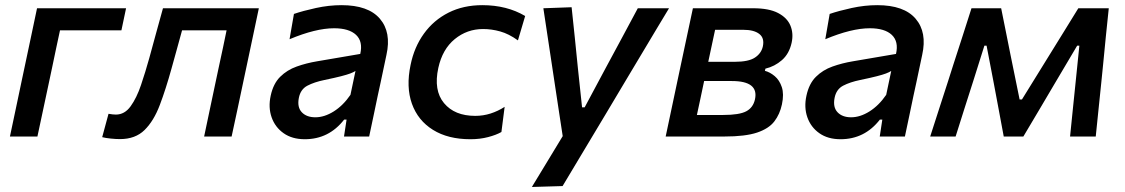

<svg xmlns="http://www.w3.org/2000/svg" viewBox="-20 -529 4360 744"><path d="M18.5 0Q30 -54.5 40.8 -105.5Q51.5 -156.5 64.5 -218L75 -267.5Q90 -337.5 101 -390.2Q112 -443 123.5 -497H468.5L450.5 -411.5H212.5Q205.5 -379 198.2 -344.8Q191 -310.5 182 -267.5L171.5 -218Q158.5 -156.5 147.5 -105.5Q136.5 -54.5 125 0Z M445 10Q429.5 10 409.5 8Q389.5 6 376 2.5L400.5 -88Q408 -86.5 416.2 -85.8Q424.5 -85 429 -85Q463 -85 486.2 -117.2Q509.5 -149.5 526.5 -199.8Q543.5 -250 558.5 -304Q572 -353.5 585.5 -402.8Q599 -452 611.5 -497H983Q971.5 -443 960.5 -390.2Q949.5 -337.5 934.5 -267.5L924 -218Q911 -156.5 900.2 -105.5Q889.5 -54.5 877.5 0H771Q782.5 -54.5 793.2 -105.5Q804 -156.5 817 -218L827.5 -267.5Q837 -310.5 844.2 -345Q851.5 -379.5 858 -411.5H685.5Q675 -374 664.8 -336.2Q654.5 -298.5 644.5 -263Q622.5 -183.5 599.2 -122Q576 -60.5 540.2 -25.2Q504.5 10 445 10Z M1161 10.5Q1112 10.5 1079 -12.8Q1046 -36 1032.5 -74.5Q1019 -113 1029 -158.5Q1039 -205 1065.8 -231.5Q1092.5 -258 1129.8 -271.2Q1167 -284.5 1209 -291.5L1376 -320Q1387 -368 1359.8 -393.8Q1332.5 -419.5 1274.5 -419.5Q1203.5 -419.5 1102 -377L1119 -475Q1154 -487 1204.2 -498Q1254.5 -509 1303.5 -509Q1407 -509 1452 -456.5Q1497 -404 1477.5 -316.5Q1472.5 -293 1467 -266.8Q1461.5 -240.5 1455 -210L1443.5 -157Q1436.5 -122.5 1428.2 -83.8Q1420 -45 1410.5 0H1313L1323 -65.5H1313.5Q1254.5 10.5 1161 10.5ZM1202 -74.5Q1237 -74.5 1273.2 -97.2Q1309.5 -120 1338 -161.5L1357.5 -254Q1349.5 -249 1337 -244.2Q1324.5 -239.5 1301.2 -233.5Q1278 -227.5 1237 -219Q1198 -211 1171.2 -197Q1144.5 -183 1138 -149.5Q1131 -113.5 1149.5 -94Q1168 -74.5 1202 -74.5Z M1803 10.5Q1716 10.5 1657.8 -25.8Q1599.5 -62 1576.2 -127Q1553 -192 1571 -277.5Q1585 -346.5 1622.8 -398.8Q1660.5 -451 1718 -480Q1775.5 -509 1849 -509Q1944 -509 2015 -467L1987 -372.5Q1951.5 -398 1918.2 -407.2Q1885 -416.5 1852 -416.5Q1790 -416.5 1742.2 -377.5Q1694.5 -338.5 1678.5 -266Q1659.5 -179 1700.5 -129.5Q1741.5 -80 1821.5 -80Q1852.5 -80 1881.2 -89.2Q1910 -98.5 1935.5 -115L1923 -17.5Q1903 -6 1871.5 2.2Q1840 10.5 1803 10.5Z M2041 195.5Q2070 147.5 2100.8 97Q2131.5 46.5 2160.5 -1.5Q2153.5 -48 2146.2 -95.2Q2139 -142.5 2132 -189L2118.5 -278.5Q2110.5 -332 2102 -387.8Q2093.5 -443.5 2085.5 -497L2195 -501Q2201.5 -440 2207.5 -382.2Q2213.5 -324.5 2219.5 -263.5L2235.5 -113H2245.5L2326 -263.5Q2358.5 -323.5 2389.2 -380.8Q2420 -438 2451.5 -497H2572.5Q2548.5 -457 2526 -419.8Q2503.5 -382.5 2476.8 -337.5Q2450 -292.5 2412.5 -230L2329 -90Q2272 5 2232.2 71.5Q2192.5 138 2160 192Z M2559.5 0Q2571 -55 2581.8 -105.5Q2592.5 -156 2605.5 -217.5L2616 -267Q2631 -336.5 2642 -389.2Q2653 -442 2665 -497H2898.5Q2960 -497 2995.2 -478.5Q3030.5 -460 3043 -429.5Q3055.5 -399 3047.5 -363Q3038 -320.5 3010 -296Q2982 -271.5 2946 -263L2944 -254.5Q2963.5 -249.5 2982 -234Q3000.5 -218.5 3009.5 -191.5Q3018.5 -164.5 3010 -124.5Q3002 -86.5 2980.5 -58.5Q2959 -30.5 2913.5 -15.2Q2868 0 2787 0ZM2751 -413.5Q2744.5 -383.5 2738.5 -355Q2732.5 -326.5 2724.5 -289.5H2827Q2880.5 -289.5 2905.2 -305.8Q2930 -322 2936 -349Q2943 -381.5 2922.2 -397.5Q2901.5 -413.5 2861 -413.5ZM2680.5 -83.5H2782.5Q2845 -83.5 2871.8 -97.8Q2898.5 -112 2905.5 -144Q2921 -215 2816 -215H2708.5Q2700 -174.5 2693.5 -144Q2687 -113.5 2680.5 -83.5Z M3237 10.5Q3188 10.5 3155 -12.8Q3122 -36 3108.5 -74.5Q3095 -113 3105 -158.5Q3115 -205 3141.8 -231.5Q3168.5 -258 3205.8 -271.2Q3243 -284.5 3285 -291.5L3452 -320Q3463 -368 3435.8 -393.8Q3408.5 -419.5 3350.5 -419.5Q3279.5 -419.5 3178 -377L3195 -475Q3230 -487 3280.2 -498Q3330.5 -509 3379.5 -509Q3483 -509 3528 -456.5Q3573 -404 3553.5 -316.5Q3548.5 -293 3543 -266.8Q3537.5 -240.5 3531 -210L3519.5 -157Q3512.5 -122.5 3504.2 -83.8Q3496 -45 3486.5 0H3389L3399 -65.5H3389.5Q3330.5 10.5 3237 10.5ZM3278 -74.5Q3313 -74.5 3349.2 -97.2Q3385.5 -120 3414 -161.5L3433.5 -254Q3425.5 -249 3413 -244.2Q3400.5 -239.5 3377.2 -233.5Q3354 -227.5 3313 -219Q3274 -211 3247.2 -197Q3220.5 -183 3214 -149.5Q3207 -113.5 3225.5 -94Q3244 -74.5 3278 -74.5Z M3584.5 0Q3602 -54.5 3619 -107Q3636 -159.5 3653 -212L3674.5 -279.5Q3692 -333.5 3709.8 -388.5Q3727.5 -443.5 3744.5 -497H3859.5Q3868.5 -452.5 3877.5 -407.5Q3886.5 -362.5 3895.5 -317.5L3931 -143.5H3940L4047 -316.5Q4075.5 -362.5 4103.5 -407.8Q4131.5 -453 4158.5 -497H4276.5Q4271 -444.5 4265.2 -388Q4259.5 -331.5 4254.5 -278.5L4247.5 -209Q4242 -158 4236.8 -105.2Q4231.5 -52.5 4226 0H4126.5Q4132 -53.5 4137.5 -108.2Q4143 -163 4148.5 -215L4162.5 -352H4154L4067.5 -206Q4037 -154.5 4006.8 -103.2Q3976.5 -52 3945.5 0H3869.5Q3860 -51.5 3850.2 -103.5Q3840.5 -155.5 3831 -206L3803 -352H3794.5L3752 -217Q3734.5 -162.5 3717.2 -108.2Q3700 -54 3683 0Z"/></svg>

Font: Commissioner Medium
Style: Italic
Weight: 500
Italic angle: -12°
Designer: Kostas Bartsokas
Foundry: Kostas Bartsokas
Version: Version 1.000; ttfautohint (v1.8.3)